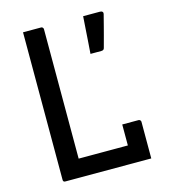

<svg xmlns="http://www.w3.org/2000/svg" viewBox="-106 -784 761 867"><g transform="rotate(-15 275.0 -350.0)"><path d="M93 0Q90 0 88 -0.5Q86 -1 84.5 -2.5Q83 -4 82.5 -6Q82 -8 82 -11Q82 -92 82 -175.5Q82 -259 82 -338.5Q82 -418 82 -487Q82 -556 82 -608Q82 -631 82 -654Q82 -677 82 -700Q103 -700 124 -700Q145 -700 166 -700Q170 -700 172 -698.5Q174 -697 175.5 -694.5Q177 -692 177 -689Q177 -614 177 -538Q177 -462 177 -386Q177 -310 177 -234.5Q177 -159 177 -84H426Q442 -84 454 -78Q466 -72 474 -61Q482 -50 487 -35Q492 -20 494 0ZM407 -182Q420 -182 432.5 -182Q445 -182 457.5 -182Q470 -182 483 -182Q486 -182 488.5 -180.5Q491 -179 492.5 -176.5Q494 -174 494 -171Q494 -152 494 -130.5Q494 -109 494 -85.5Q494 -62 494 -40Q494 -18 494 0Q460 -2 441 -10.5Q422 -19 414.5 -33.5Q407 -48 407 -68Q407 -86 407 -105.5Q407 -125 407 -145Q407 -165 407 -182ZM442 -700Q450 -700 453.5 -695.5Q457 -691 455 -685Q447 -652 441.5 -632.5Q436 -613 431 -592.5Q426 -572 416 -537Q415 -533 412 -530Q409 -527 401 -527Q387 -527 376.5 -527Q366 -527 351 -527Q354 -563 355.5 -589.5Q357 -616 359 -641.5Q361 -667 363 -700Q384 -700 402 -700Q420 -700 442 -700Z"/></g></svg>

Font: Recursive
Style: Regular
Weight: 400
Version: Version 1.085